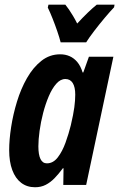

<svg xmlns="http://www.w3.org/2000/svg" viewBox="-20 -786 507 816"><path d="M128.9 9.8Q94.7 9.8 70.1 -9Q45.4 -27.8 32.2 -63.2Q19 -98.6 19 -147.9Q19 -191.9 27.3 -245.8Q35.6 -299.8 52.2 -354.2Q68.8 -408.7 94.7 -454.1Q120.6 -499.5 155.8 -527.3Q190.9 -555.2 235.8 -555.2Q257.8 -555.2 276.1 -547.1Q294.4 -539.1 308.6 -522.2Q322.8 -505.4 331.1 -478H334L357.9 -544.9H461.9L346.2 0H249L250 -70.8H247.1Q229.5 -46.9 211.9 -28.8Q194.3 -10.7 174.3 -0.5Q154.3 9.8 128.9 9.8ZM179.2 -91.8Q206.1 -91.8 225.6 -117.2Q245.1 -142.6 258.5 -179.9Q272 -217.3 280.8 -252.9Q292 -300.3 295.9 -330.1Q299.8 -359.9 299.8 -383.8Q299.8 -416 289.1 -433.1Q278.3 -450.2 257.8 -450.2Q236.8 -450.2 219 -429.9Q201.2 -409.7 187.3 -377Q173.3 -344.2 163.3 -305.7Q153.3 -267.1 148.2 -229.7Q143.1 -192.4 143.1 -164.1Q143.1 -128.4 152.1 -110.1Q161.1 -91.8 179.2 -91.8ZM237.8 -606Q232.9 -625.5 223.6 -652.6Q214.4 -679.7 203.6 -706.8Q192.9 -733.9 183.1 -753.9L186 -766.1H257.8Q265.1 -757.3 273.2 -745.4Q281.2 -733.4 290.3 -718.5Q299.3 -703.6 308.1 -686Q332 -711.9 353 -732.2Q374 -752.4 391.1 -766.1H466.8L464.8 -754.9Q449.2 -738.8 425.5 -710.7Q401.9 -682.6 379.9 -653.8Q357.9 -625 346.2 -606Z"/></svg>

Font: Open Sans Condensed
Style: Italic
Weight: 400
Width: 3
Italic angle: -12°
Designer: Monotype Design Team
Foundry: Monotype Imaging Inc.
Version: Version 3.000